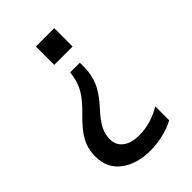

<svg xmlns="http://www.w3.org/2000/svg" viewBox="-212 -588 880 880"><g transform="rotate(-45 227.5 -148.5)"><path d="M312 -503V-384H193V-503ZM228 206Q141 206 85 164.5Q29 123 29 46Q29 -3 50.5 -43Q72 -83 125 -134Q174 -182 193 -216.5Q212 -251 217 -287L221 -308H283V-279Q283 -231 264.5 -188Q246 -145 199 -94Q162 -54 147 -24.5Q132 5 132 37Q132 76 161 98Q190 120 240 120Q279 120 316 109Q353 98 386 78V168Q353 186 311 196Q269 206 228 206Z"/></g></svg>

Font: Mulish SemiBold
Style: Regular
Weight: 600
Designer: Vernon Adams
Foundry: Vernon Adams
Version: Version 3.603; ttfautohint (v1.8.3)